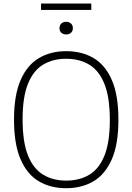

<svg xmlns="http://www.w3.org/2000/svg" viewBox="-20 -1032 732 1062"><path d="M346 9Q259.5 9 194.8 -29.2Q130 -67.5 93.8 -151Q57.5 -234.5 57.5 -370Q57.5 -505.5 94 -589Q130.5 -672.5 195.5 -710.8Q260.5 -749 346 -749Q432.5 -749 497.5 -710.8Q562.5 -672.5 598.8 -589Q635 -505.5 635 -370Q635 -234.5 598.5 -151Q562 -67.5 497 -29.2Q432 9 346 9ZM346 -33Q418.5 -33 472.8 -64.8Q527 -96.5 557.2 -170Q587.5 -243.5 587.5 -368Q587.5 -494.5 557.2 -568.8Q527 -643 472.5 -675Q418 -707 346 -707Q274 -707 219.8 -675.2Q165.5 -643.5 135.2 -570Q105 -496.5 105 -372Q105 -245.5 135.2 -171.2Q165.5 -97 219.8 -65Q274 -33 346 -33ZM346 -841.5Q329.5 -841.5 319.2 -850.8Q309 -860 309 -876Q309 -892 319.2 -901.8Q329.5 -911.5 346 -911.5Q362.5 -911.5 372.8 -901.8Q383 -892 383 -876Q383 -860 372.8 -850.8Q362.5 -841.5 346 -841.5ZM207 -977V-1012.5H485V-977Z"/></svg>

Font: Encode Sans Condensed Thin ExtraLight
Style: Regular
Weight: 250
Version: Version 3.002